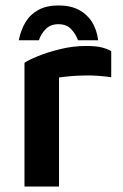

<svg xmlns="http://www.w3.org/2000/svg" viewBox="-20 -686 454 706"><path d="M70 0V-455Q84 -465 119.5 -479.5Q155 -494 202 -505.5Q249 -517 297 -517Q333 -517 354.5 -511.5Q376 -506 389 -498V-402Q369 -405 343.5 -407Q318 -409 291.5 -408.5Q265 -408 240.5 -406Q216 -404 197 -401V0ZM195 -666Q239 -666 269.5 -650Q300 -634 318 -605.5Q336 -577 341 -538H267Q258 -562 241 -579.5Q224 -597 195 -597Q166 -597 148.5 -579.5Q131 -562 123 -538H49Q57 -577 74.5 -605.5Q92 -634 122 -650Q152 -666 195 -666Z"/></svg>

Font: Maven Pro SemiBold
Style: Regular
Weight: 600
Designer: Joe Prince
Foundry: Joe Prince
Version: Version 2.103